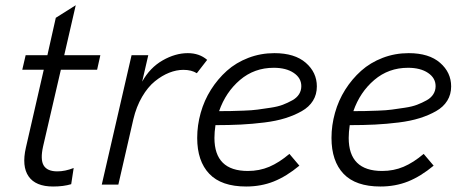

<svg xmlns="http://www.w3.org/2000/svg" viewBox="-20 -696 1736 724"><path d="M180.2 7.3Q114.3 7.3 87.9 -30.8Q61.5 -68.8 77.6 -139.2L145 -433.1H64L76.7 -487.8H158.7L190.4 -628.9L265.6 -676.3L222.2 -487.8H358.4L346.2 -433.1H209.5L142.6 -144.5Q131.3 -94.2 144.8 -72Q158.2 -49.8 196.3 -49.8Q225.6 -49.8 257.8 -62.5L248.5 -1.5Q219.7 7.3 180.2 7.3Z M363.8 0 476.1 -487.8H539.1L516.1 -388.2Q545.4 -440.9 593.3 -468.3Q641.1 -495.6 688 -495.6Q731.9 -495.6 761.2 -470.2L722.2 -419.9Q702.1 -432.6 671.4 -432.6Q645.5 -432.6 618.2 -421.9Q590.8 -411.1 564.2 -389.6Q537.6 -368.2 515.9 -331.1Q494.1 -293.9 482.9 -246.6L426.3 0Z M1174.8 -370.1Q1174.8 -339.8 1160.2 -316.2Q1145.5 -292.5 1117.9 -276.9Q1090.3 -261.2 1056.2 -250.5Q1022 -239.7 976.8 -234.1Q931.6 -228.5 887.9 -226.3Q844.2 -224.1 792.5 -224.1Q788.6 -198.2 788.6 -175.8Q788.6 -51.3 914.6 -51.3Q958 -51.3 995.4 -67.1Q1032.7 -83 1071.3 -115.7L1108.9 -71.3Q1060.1 -30.8 1012.2 -11.7Q964.4 7.3 908.2 7.3Q814.9 7.3 769.3 -40.5Q723.6 -88.4 723.6 -175.8Q723.6 -223.6 736.8 -270.5Q750 -317.4 775.4 -357.7Q800.8 -397.9 835.4 -429Q870.1 -460 916.5 -477.8Q962.9 -495.6 1014.6 -495.6Q1091.3 -495.6 1133.1 -459.2Q1174.8 -422.9 1174.8 -370.1ZM1012.2 -440.4Q939 -440.4 885 -394.5Q831.1 -348.6 806.2 -276.9Q833 -276.9 850.3 -277.3Q867.7 -277.8 898.7 -278.8Q929.7 -279.8 951.2 -282.7Q972.7 -285.6 1000.2 -289.8Q1027.8 -293.9 1046.4 -301Q1064.9 -308.1 1082 -317.6Q1099.1 -327.1 1107.7 -340.8Q1116.2 -354.5 1116.2 -371.1Q1116.2 -401.9 1087.6 -421.1Q1059.1 -440.4 1012.2 -440.4Z M1681.2 -370.1Q1681.2 -339.8 1666.5 -316.2Q1651.9 -292.5 1624.3 -276.9Q1596.7 -261.2 1562.5 -250.5Q1528.3 -239.7 1483.2 -234.1Q1438 -228.5 1394.3 -226.3Q1350.6 -224.1 1298.8 -224.1Q1294.9 -198.2 1294.9 -175.8Q1294.9 -51.3 1420.9 -51.3Q1464.4 -51.3 1501.7 -67.1Q1539.1 -83 1577.6 -115.7L1615.2 -71.3Q1566.4 -30.8 1518.6 -11.7Q1470.7 7.3 1414.6 7.3Q1321.3 7.3 1275.6 -40.5Q1230 -88.4 1230 -175.8Q1230 -223.6 1243.2 -270.5Q1256.3 -317.4 1281.7 -357.7Q1307.1 -397.9 1341.8 -429Q1376.5 -460 1422.9 -477.8Q1469.2 -495.6 1521 -495.6Q1597.7 -495.6 1639.4 -459.2Q1681.2 -422.9 1681.2 -370.1ZM1518.6 -440.4Q1445.3 -440.4 1391.4 -394.5Q1337.4 -348.6 1312.5 -276.9Q1339.4 -276.9 1356.7 -277.3Q1374 -277.8 1405 -278.8Q1436 -279.8 1457.5 -282.7Q1479 -285.6 1506.6 -289.8Q1534.2 -293.9 1552.7 -301Q1571.3 -308.1 1588.4 -317.6Q1605.5 -327.1 1614 -340.8Q1622.6 -354.5 1622.6 -371.1Q1622.6 -401.9 1594 -421.1Q1565.4 -440.4 1518.6 -440.4Z"/></svg>

Font: HK Grotesk Legacy
Style: Italic
Weight: 400
Italic angle: -13°
Designer: Alfredo Marco Pradil
Foundry: Hanken Design Co.
Version: Version 2.022;PS 002.022;hotconv 1.0.88;makeotf.lib2.5.64775